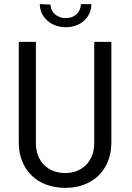

<svg xmlns="http://www.w3.org/2000/svg" viewBox="-20 -903 638 931"><path d="M296 8C431 8 520 -80 520 -212V-700H437V-209C437 -123 381 -64 296 -64C210 -64 154 -123 154 -209V-700H71V-212C71 -80 161 8 296 8ZM173 -883C173 -819 228 -771 299 -771C371 -771 423 -819 423 -883H372C372 -843 341 -815 299 -815C258 -815 225 -843 225 -881Z"/></svg>

Font: Vanilla Cream Book
Style: Regular
Weight: 400
Designer: Jeremy Tribby, Jinavaṁso
Foundry: Tribby Type
Version: Version 1.422;Glyphs 3.1.2 (3151)